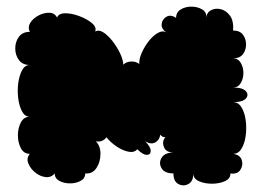

<svg xmlns="http://www.w3.org/2000/svg" viewBox="-20 -548 800 579"><path d="M683 -456Q703 -456 712.5 -443.5Q722 -431 722 -414Q722 -397 712.5 -384.5Q703 -372 683 -372Q698 -372 706 -358.5Q714 -345 714 -328Q714 -311 706 -297.5Q698 -284 683 -284Q712 -284 721.5 -273Q731 -262 721.5 -251Q712 -240 683 -240Q699 -240 708.5 -224Q718 -208 721 -185Q724 -162 721 -139Q718 -116 708.5 -100Q699 -84 683 -84Q704 -81 709 -65.5Q714 -50 705 -36Q696 -22 675 -25Q675 -9 658 -1.5Q641 6 619 6Q597 6 580 -1.5Q563 -9 563 -25Q563 -1 548 7Q533 15 518 7Q503 -1 503 -25Q476 -25 467 -41Q458 -57 467.5 -72.5Q477 -88 504 -88Q480 -88 474 -105.5Q468 -123 479 -134Q469 -134 463 -142Q462 -127 449 -119Q436 -111 418 -122Q435 -104 434.5 -92.5Q434 -81 422.5 -81Q411 -81 394 -98Q385 -87 367.5 -90.5Q350 -94 332 -106Q314 -118 301 -134Q289 -118 269 -122Q283 -108 283 -84Q283 -60 271 -41.5Q259 -23 237 -25Q237 -10 223 -2.5Q209 5 191 5Q173 5 159 -2.5Q145 -10 145 -25Q134 -12 117.5 -14Q101 -16 86.5 -27.5Q72 -39 65.5 -55Q59 -71 70 -84Q52 -84 43 -101Q34 -118 34 -140Q34 -162 43 -179Q52 -196 70 -196Q55 -196 46.5 -212Q38 -228 35 -251Q32 -274 35 -297Q38 -320 46.5 -336Q55 -352 70 -352Q48 -352 37 -367Q26 -382 26 -402Q26 -422 37 -437Q48 -452 70 -452Q63 -466 71.5 -479.5Q80 -493 96.5 -501.5Q113 -510 129 -509.5Q145 -509 152 -495Q157 -508 176.5 -508Q196 -508 219 -499.5Q242 -491 257 -478.5Q272 -466 267 -453Q278 -459 291.5 -450.5Q305 -442 318.5 -425Q332 -408 341.5 -388.5Q351 -369 352 -353Q361 -362 375.5 -362.5Q390 -363 400 -355Q399 -370 407.5 -389Q416 -408 429 -424.5Q442 -441 456.5 -449Q471 -457 482 -450Q466 -461 467.5 -475.5Q469 -490 482 -497.5Q495 -505 511 -494Q511 -511 525 -519.5Q539 -528 557 -528Q575 -528 589 -520Q603 -512 603 -495Q603 -510 616 -517Q629 -524 645 -520.5Q661 -517 673 -501.5Q685 -486 683 -456Z"/></svg>

Font: Rubik Bubbles
Style: Regular
Weight: 400
Designer: Hubert and Fischer, NaN
Foundry: Hubert and Fischer, NaN
Version: Version 2.200